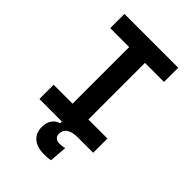

<svg xmlns="http://www.w3.org/2000/svg" viewBox="-261 -797 1107 1107"><g transform="rotate(45 293.0 -243.0)"><path d="M318.8 207C334 207 353 205.6 370.6 202.6L379.4 95.2C364.7 98.6 350.6 100.6 339.4 100.6C311 100.6 294.9 86.4 294.9 61.5C294.9 22.5 327.6 0 384.3 0H512.2V-116.2H356.9V-577.6H512.2V-693.4H73.7V-577.6H228V-116.2H73.7V0H257.3V13.7C219.2 25.4 197.3 57.6 197.3 103.5C197.3 169.4 241.7 207 318.8 207Z"/></g></svg>

Font: Cascadia Mono NF
Style: Bold
Weight: 700
Monospace: yes
Designer: Aaron Bell
Foundry: Saja Typeworks
Version: Version 2404.023